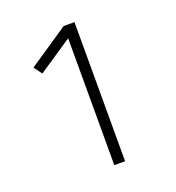

<svg xmlns="http://www.w3.org/2000/svg" viewBox="-124 -769 797 869"><g transform="rotate(-20 275.0 -335.0)"><path d="M279 0V-611L115 -501L86 -540L279 -670H331V0Z"/></g></svg>

Font: Lode Dark
Style: Regular
Weight: 400
Monospace: yes
Designer: Belleve Invis
Foundry: Belleve Invis
Version: Version 29.2.0; ttfautohint (v1.8.3)